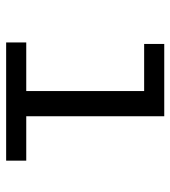

<svg xmlns="http://www.w3.org/2000/svg" viewBox="16 -584 567 640"><g transform="rotate(90 300.0 -263.5)"><path d="M367 -527V-67H515V0H121V-67H283V-460H126V-527Z"/></g></svg>

Font: Fira Mono
Style: Regular
Weight: 400
Designer: Carrois Corporate & Edenspiekermann AG
Foundry: Carrois Corporate GbR & Edenspiekermann AG
Version: Version 3.206;PS 003.206;hotconv 1.0.70;makeotf.lib2.5.58329